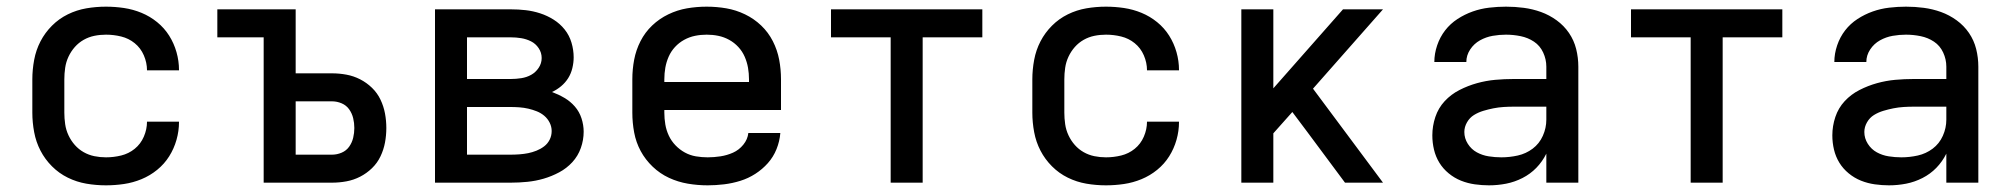

<svg xmlns="http://www.w3.org/2000/svg" viewBox="-20 -548 6040 576"><path d="M298 8Q268 8 239 3Q210 -2 183.5 -15Q157 -28 136 -49Q115 -70 101.5 -96Q88 -122 82.5 -151.5Q77 -181 77 -210V-310Q77 -339 82.5 -368.5Q88 -398 101.5 -424Q115 -450 136 -471Q157 -492 183.5 -505Q210 -518 239 -523Q268 -528 298 -528Q325 -528 352 -524Q379 -520 404.5 -509.5Q430 -499 451.5 -481.5Q473 -464 487.5 -441Q502 -418 509.5 -391.5Q517 -365 517 -338Q517 -337 517 -337Q517 -337 517 -337H421Q421 -337 421 -337Q421 -337 421 -337Q421 -360 411.5 -382Q402 -404 384 -418.5Q366 -433 343.5 -438.5Q321 -444 298 -444Q280 -444 263 -440.5Q246 -437 231 -428.5Q216 -420 204.5 -407Q193 -394 185.5 -378Q178 -362 175.5 -344.5Q173 -327 173 -310V-210Q173 -193 175.5 -175.5Q178 -158 185.5 -142Q193 -126 204.5 -113Q216 -100 231 -91.5Q246 -83 263 -79.5Q280 -76 298 -76Q321 -76 343.5 -81.5Q366 -87 384 -101.5Q402 -116 411.5 -138Q421 -160 421 -183Q421 -183 421 -183Q421 -183 421 -183H517Q517 -183 517 -183Q517 -183 517 -182Q517 -155 509.5 -128.5Q502 -102 487.5 -79Q473 -56 451.5 -38.5Q430 -21 404.5 -10.5Q379 0 352 4Q325 8 298 8Z M771 0V-436H632V-520H867V-328H976Q998 -328 1019.5 -324Q1041 -320 1060.5 -310Q1080 -300 1096 -284.5Q1112 -269 1121.5 -249Q1131 -229 1135 -207.5Q1139 -186 1139 -164Q1139 -142 1135 -120.5Q1131 -99 1121.5 -79Q1112 -59 1096 -43.5Q1080 -28 1060.5 -18Q1041 -8 1019.5 -4Q998 0 976 0ZM976 -84Q991 -84 1005 -90Q1019 -96 1027.5 -108Q1036 -120 1039.5 -134.5Q1043 -149 1043 -164Q1043 -179 1039.5 -193.5Q1036 -208 1027.5 -220Q1019 -232 1005 -238Q991 -244 976 -244H867V-84Z M1285 0V-520H1512Q1535 -520 1557 -517.5Q1579 -515 1600.5 -508Q1622 -501 1641 -489Q1660 -477 1674 -459.5Q1688 -442 1694.5 -420Q1701 -398 1701 -376Q1701 -360 1697 -343.5Q1693 -327 1684.5 -313.5Q1676 -300 1663.5 -289.5Q1651 -279 1636 -272Q1655 -265 1673 -254.5Q1691 -244 1704.5 -228.5Q1718 -213 1724.5 -193Q1731 -173 1731 -153Q1731 -128 1722.5 -104Q1714 -80 1697 -61.5Q1680 -43 1657.5 -31Q1635 -19 1611 -12Q1587 -5 1562 -2.5Q1537 0 1512 0ZM1381 -311H1512Q1528 -311 1544 -313.5Q1560 -316 1573.5 -323.5Q1587 -331 1596 -344.5Q1605 -358 1605 -374Q1605 -390 1596 -403.5Q1587 -417 1573 -424Q1559 -431 1543.5 -433.5Q1528 -436 1512 -436H1381ZM1381 -84H1512Q1525 -84 1538.5 -85Q1552 -86 1564.5 -88.5Q1577 -91 1589.5 -96Q1602 -101 1612.5 -109Q1623 -117 1629 -129Q1635 -141 1635 -155Q1635 -168 1629 -180Q1623 -192 1613 -200.5Q1603 -209 1590.5 -214Q1578 -219 1565 -222Q1552 -225 1538.5 -226Q1525 -227 1512 -227H1381Z M2103 8Q2073 8 2043.5 3Q2014 -2 1987 -14.5Q1960 -27 1938 -48Q1916 -69 1902 -95Q1888 -121 1882.5 -150.5Q1877 -180 1877 -210V-310Q1877 -340 1882.5 -369Q1888 -398 1901.5 -424.5Q1915 -451 1936.5 -471.5Q1958 -492 1985 -505Q2012 -518 2041 -523Q2070 -528 2100 -528Q2130 -528 2159 -523Q2188 -518 2215 -505Q2242 -492 2263.5 -471.5Q2285 -451 2298.5 -424.5Q2312 -398 2317.5 -369Q2323 -340 2323 -310V-218H1973V-210Q1973 -192 1976 -174.5Q1979 -157 1986.5 -141Q1994 -125 2006.5 -112Q2019 -99 2034.5 -90.5Q2050 -82 2067.5 -79Q2085 -76 2103 -76Q2122 -76 2141.5 -79Q2161 -82 2179 -90Q2197 -98 2210 -114Q2223 -130 2225 -149H2321Q2319 -124 2309.5 -100.5Q2300 -77 2283.5 -58.5Q2267 -40 2246 -26.5Q2225 -13 2201 -5.5Q2177 2 2152 5Q2127 8 2103 8ZM1973 -302H2227V-310Q2227 -328 2224 -345Q2221 -362 2214 -378Q2207 -394 2195 -407Q2183 -420 2167.5 -428.5Q2152 -437 2135 -440.5Q2118 -444 2100 -444Q2082 -444 2065 -440.5Q2048 -437 2032.5 -428.5Q2017 -420 2005 -407Q1993 -394 1986 -378Q1979 -362 1976 -345Q1973 -328 1973 -310Z M2652 0V-436H2473V-520H2927V-436H2748V0Z M3298 8Q3268 8 3239 3Q3210 -2 3183.5 -15Q3157 -28 3136 -49Q3115 -70 3101.5 -96Q3088 -122 3082.5 -151.5Q3077 -181 3077 -210V-310Q3077 -339 3082.5 -368.5Q3088 -398 3101.5 -424Q3115 -450 3136 -471Q3157 -492 3183.5 -505Q3210 -518 3239 -523Q3268 -528 3298 -528Q3325 -528 3352 -524Q3379 -520 3404.5 -509.5Q3430 -499 3451.5 -481.5Q3473 -464 3487.5 -441Q3502 -418 3509.5 -391.5Q3517 -365 3517 -338Q3517 -337 3517 -337Q3517 -337 3517 -337H3421Q3421 -337 3421 -337Q3421 -337 3421 -337Q3421 -360 3411.5 -382Q3402 -404 3384 -418.5Q3366 -433 3343.5 -438.5Q3321 -444 3298 -444Q3280 -444 3263 -440.5Q3246 -437 3231 -428.5Q3216 -420 3204.5 -407Q3193 -394 3185.5 -378Q3178 -362 3175.5 -344.5Q3173 -327 3173 -310V-210Q3173 -193 3175.5 -175.5Q3178 -158 3185.5 -142Q3193 -126 3204.5 -113Q3216 -100 3231 -91.5Q3246 -83 3263 -79.5Q3280 -76 3298 -76Q3321 -76 3343.5 -81.5Q3366 -87 3384 -101.5Q3402 -116 3411.5 -138Q3421 -160 3421 -183Q3421 -183 3421 -183Q3421 -183 3421 -183H3517Q3517 -183 3517 -183Q3517 -183 3517 -182Q3517 -155 3509.5 -128.5Q3502 -102 3487.5 -79Q3473 -56 3451.5 -38.5Q3430 -21 3404.5 -10.5Q3379 0 3352 4Q3325 8 3298 8Z M3704 0V-520H3800V-283L4009 -520H4129L3919 -282L4129 0H4015L3902 -152L3857 -212L3800 -148V0Z M4447 8Q4426 8 4404.5 5Q4383 2 4363 -6Q4343 -14 4326 -28Q4309 -42 4298 -60Q4287 -78 4282 -99Q4277 -120 4277 -142Q4277 -170 4286 -197Q4295 -224 4314 -244.5Q4333 -265 4358.5 -278Q4384 -291 4411 -298.5Q4438 -306 4465.5 -308.5Q4493 -311 4521 -311H4619V-348Q4619 -370 4609.5 -390.5Q4600 -411 4582 -423Q4564 -435 4542 -439.5Q4520 -444 4498 -444Q4478 -444 4458 -440.5Q4438 -437 4420 -427Q4402 -417 4390.5 -399.5Q4379 -382 4379 -362H4283Q4283 -387 4291.5 -412Q4300 -437 4315.5 -457Q4331 -477 4352.5 -491Q4374 -505 4398 -513.5Q4422 -522 4447.5 -525Q4473 -528 4498 -528Q4525 -528 4551.5 -524.5Q4578 -521 4603 -512Q4628 -503 4650 -487Q4672 -471 4687 -449Q4702 -427 4708.5 -401Q4715 -375 4715 -348V0H4619V-87Q4607 -63 4589 -44.5Q4571 -26 4547.5 -14Q4524 -2 4498.5 3Q4473 8 4447 8ZM4484 -76Q4509 -76 4533.5 -81.5Q4558 -87 4578 -102Q4598 -117 4608.5 -140.5Q4619 -164 4619 -189V-228H4521Q4506 -228 4490.5 -227Q4475 -226 4460 -223Q4445 -220 4430 -215.5Q4415 -211 4402 -203Q4389 -195 4381 -181Q4373 -167 4373 -152Q4373 -133 4383.5 -116.5Q4394 -100 4410.5 -91Q4427 -82 4446 -79Q4465 -76 4484 -76Z M5052 0V-436H4873V-520H5327V-436H5148V0Z M5647 8Q5626 8 5604.5 5Q5583 2 5563 -6Q5543 -14 5526 -28Q5509 -42 5498 -60Q5487 -78 5482 -99Q5477 -120 5477 -142Q5477 -170 5486 -197Q5495 -224 5514 -244.5Q5533 -265 5558.5 -278Q5584 -291 5611 -298.5Q5638 -306 5665.5 -308.5Q5693 -311 5721 -311H5819V-348Q5819 -370 5809.5 -390.5Q5800 -411 5782 -423Q5764 -435 5742 -439.5Q5720 -444 5698 -444Q5678 -444 5658 -440.5Q5638 -437 5620 -427Q5602 -417 5590.5 -399.5Q5579 -382 5579 -362H5483Q5483 -387 5491.5 -412Q5500 -437 5515.5 -457Q5531 -477 5552.5 -491Q5574 -505 5598 -513.5Q5622 -522 5647.5 -525Q5673 -528 5698 -528Q5725 -528 5751.5 -524.5Q5778 -521 5803 -512Q5828 -503 5850 -487Q5872 -471 5887 -449Q5902 -427 5908.5 -401Q5915 -375 5915 -348V0H5819V-87Q5807 -63 5789 -44.5Q5771 -26 5747.5 -14Q5724 -2 5698.5 3Q5673 8 5647 8ZM5684 -76Q5709 -76 5733.5 -81.5Q5758 -87 5778 -102Q5798 -117 5808.5 -140.5Q5819 -164 5819 -189V-228H5721Q5706 -228 5690.5 -227Q5675 -226 5660 -223Q5645 -220 5630 -215.5Q5615 -211 5602 -203Q5589 -195 5581 -181Q5573 -167 5573 -152Q5573 -133 5583.5 -116.5Q5594 -100 5610.5 -91Q5627 -82 5646 -79Q5665 -76 5684 -76Z"/></svg>

Font: Iosevka SS04 Medium Extended
Style: Regular
Weight: 500
Width: 7
Monospace: yes
Designer: Belleve Invis
Foundry: Belleve Invis
Version: Version 19.0.0; ttfautohint (v1.8.4)